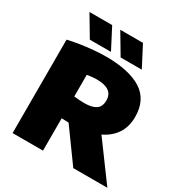

<svg xmlns="http://www.w3.org/2000/svg" viewBox="-212 -1112 1215 1274"><g transform="rotate(30 395.5 -475.5)"><path d="M65 0V-716Q104.5 -725.5 154 -733.2Q203.5 -741 254.5 -745.5Q305.5 -750 349 -750Q527.5 -750 621.8 -689.8Q716 -629.5 716 -499Q716 -423.5 680.5 -370.2Q645 -317 580.5 -286.5L791 0H530L352 -246Q339 -246.5 325.5 -247Q312 -247.5 298 -248V0ZM377 -410Q435.5 -410 465.8 -430.2Q496 -450.5 496 -499Q496 -588 371 -588Q354.5 -588 334.5 -586Q314.5 -584 298 -581V-415Q317 -413 338 -411.5Q359 -410 377 -410ZM435 -793 341 -951H515L597 -793ZM199 -793 105 -951H279L361 -793Z"/></g></svg>

Font: Encode Sans Expanded Black
Style: Regular
Weight: 900
Width: 7
Designer: Multiple Designers
Foundry: Impallari Type
Version: Version 3.000; ttfautohint (v1.8.3) -l 8 -r 50 -G 200 -x 14 